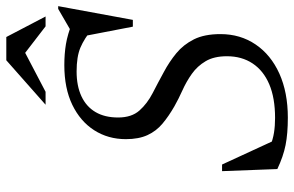

<svg xmlns="http://www.w3.org/2000/svg" viewBox="-178 -722 911 594"><g transform="rotate(-90 277.0 -425.5)"><path d="M486 -594Q454 -620 426 -631.8Q398 -643.5 352.5 -643.5Q307.5 -643.5 275.5 -628.5Q243.5 -613.5 226.8 -585Q210 -556.5 210 -515Q210 -473.5 231.5 -449.2Q253 -425 285.5 -408.2Q318 -391.5 350 -374Q382 -357 408.8 -335Q435.5 -313 451.8 -280.5Q468 -248 468 -198.5Q468 -137 436 -89.8Q404 -42.5 345.8 -16.2Q287.5 10 209.5 10Q160 10 124.8 3Q89.5 -4 50.5 -22.5L44 -193.5H64.5L141.5 -26.5L118.5 -45.5Q142.5 -36 163.2 -32.8Q184 -29.5 208.5 -29.5Q270.5 -29.5 312.8 -47.5Q355 -65.5 377.2 -99Q399.5 -132.5 399.5 -178.5Q399.5 -218.5 384.2 -244.2Q369 -270 345 -287Q321 -304 294.2 -316Q267.5 -328 244.5 -341Q214 -358.5 191 -377.8Q168 -397 155.5 -424.2Q143 -451.5 143 -491Q143 -546 170.5 -589Q198 -632 249.2 -656.8Q300.5 -681.5 372 -681.5Q407 -681.5 437 -676.5Q467 -671.5 504 -657L473.5 -658.5L546 -700.5H554.5L512 -469.5H491L458.5 -638ZM249.5 -739.5 387 -861H459L522.5 -739.5H492L405 -806.5H417.5L289.5 -739.5Z"/></g></svg>

Font: Newsreader 20pt
Style: Italic
Weight: 400
Italic angle: -17°
Version: Version 1.003